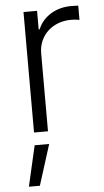

<svg xmlns="http://www.w3.org/2000/svg" viewBox="-56 -590 468 866"><g transform="rotate(-5 178.5 -156.5)"><path d="M83.5 0V-545.5H144.9V-461.6H149.5Q158.7 -484.4 174.4 -501.6Q190 -518.8 209.7 -530.4Q229.4 -541.9 252.1 -547.8Q274.9 -553.6 298.7 -553.6Q306.5 -553.6 316.1 -553.3Q325.6 -552.9 332 -552.6V-488.3Q327.8 -489 317.1 -490.4Q306.5 -491.8 294 -491.8Q263.1 -491.8 236.3 -481.9Q209.5 -471.9 189.6 -453.7Q169.7 -435.4 158.2 -409.6Q146.7 -383.9 146.7 -352.3V0ZM81.3 57.5H147L88.8 241.5H39.1Z"/></g></svg>

Font: Inter P Light
Style: Regular
Weight: 300
Designer: Rasmus Andersson
Foundry: rsms
Version: Version 3.018;git-588b23468